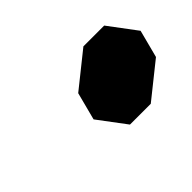

<svg xmlns="http://www.w3.org/2000/svg" viewBox="-52 -814 544 544"><g transform="rotate(-45 220.0 -542.0)"><path d="M230.8 -416.7 168.3 -500 190 -583.3 294.2 -666.7H377.5L440 -583.3L418.3 -500L314.2 -416.7Z"/></g></svg>

Font: Yulong
Style: Italic
Weight: 400
Italic angle: -14.25°
Designer: GGBotNet
Foundry: f0n7.com
Version: 1.00